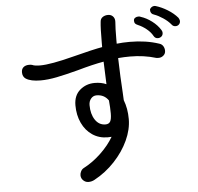

<svg xmlns="http://www.w3.org/2000/svg" viewBox="-62 -935 1123 1090"><g transform="rotate(-5 500.0 -390.5)"><path d="M946 -758Q929 -779 902 -797Q875 -815 852 -823Q831 -829 831 -851Q831 -858 838.5 -864.5Q846 -871 856 -872Q862 -872 864 -871Q898 -861 932 -840Q966 -819 988 -793Q993 -786 995 -775Q995 -762 987 -754.5Q979 -747 968 -747Q954 -747 946 -758ZM838 -703Q826 -725 803 -743.5Q780 -762 756 -772Q744 -777 739.5 -782.5Q735 -788 735 -799Q735 -809 743 -814.5Q751 -820 762 -820Q771 -820 775 -817Q807 -807 837.5 -784Q868 -761 886 -732Q891 -724 891 -716Q891 -703 882.5 -695.5Q874 -688 862 -688Q846 -688 838 -703ZM896 -613Q896 -597 884 -586.5Q872 -576 856 -576Q847 -576 843 -577Q774 -598 695 -598Q661 -598 627 -595Q630 -485 636 -395Q638 -367 638 -354Q657 -305 657 -245Q657 -186 628.5 -124Q600 -62 549 -7.5Q498 47 433 82Q417 91 398 91Q382 91 369 79Q356 67 356 49Q356 38 362 26.5Q368 15 378 10Q430 -17 476.5 -61Q523 -105 551 -153Q544 -152 529 -152Q480 -152 442 -177.5Q404 -203 383 -248Q362 -293 362 -349Q362 -405 397.5 -435.5Q433 -466 482 -466Q519 -466 548 -453Q544 -538 543 -582Q480 -571 392 -546Q320 -527 270 -517Q220 -507 178 -507Q122 -507 94 -525Q76 -537 76 -562Q76 -581 88 -591Q100 -601 120 -601Q131 -601 137 -599Q151 -592 183 -592Q243 -592 374 -626Q490 -656 542 -665V-687Q542 -775 546 -808Q547 -826 560 -835Q573 -844 591 -844Q607 -844 617.5 -834Q628 -824 629 -808V-800Q626 -769 626 -700V-677Q659 -681 701 -681Q793 -681 867 -656Q881 -652 888.5 -640Q896 -628 896 -613ZM558 -286Q558 -319 554 -360Q530 -395 486 -395Q467 -395 454.5 -380Q442 -365 442 -343Q442 -292 464 -259Q486 -226 523 -226Q542 -226 550 -239.5Q558 -253 558 -286Z"/></g></svg>

Font: Tsukimi Rounded Medium
Style: Regular
Weight: 500
Designer: Takashi Funayama
Foundry: Takashi Funayama
Version: Version 1.032; ttfautohint (v1.8.3)